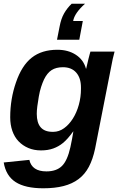

<svg xmlns="http://www.w3.org/2000/svg" viewBox="-23 -806 654 1034"><path d="M210 208Q113 208 61 174.5Q9 141 -3 69L135 55Q149 117 227 117Q281 117 310.5 88Q340 59 356 -13Q361 -36 365 -57.5Q369 -79 372 -98H371Q341 -56 316 -36Q293 -17 264 -6.5Q235 4 198 4Q160 4 129.5 -9Q99 -22 77 -45Q55 -68 43.5 -101Q32 -134 32 -174Q32 -273 63 -362Q94 -453 148 -495.5Q202 -538 286 -538Q344 -538 385.5 -511Q427 -484 440 -436H441L453 -487Q458 -506 460.5 -516Q463 -526 464 -528H594L584 -488L570 -417L489 -5Q477 52 455.5 92.5Q434 133 400 158.5Q366 184 319 196Q272 208 210 208ZM413 -335Q413 -386 387.5 -415Q362 -444 316 -444Q279 -444 255 -428.5Q231 -413 214 -378Q206 -361 198.5 -338Q191 -315 186 -286Q181 -257 178 -234Q175 -211 175 -193Q175 -96 260 -96H264Q295 -96 322 -115.5Q349 -135 369.5 -167.5Q390 -200 401.5 -241.5Q413 -283 413 -327ZM435 -786Q378 -735 371 -693H423L404 -592H284L298 -663Q306 -706 322.5 -734.5Q339 -763 363 -786Z"/></svg>

Font: Libra Sans Modern
Style: Bold Italic
Weight: 700
Italic angle: -12°
Foundry: Stefan Peev, Context Ltd
Version: Version 1.000